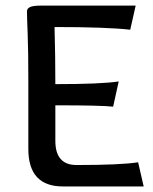

<svg xmlns="http://www.w3.org/2000/svg" viewBox="-20 -671 550 691"><path d="M497.1 0H206.5Q82 0 82 -134.8V-375.5Q82 -486.8 79.6 -548.3Q77.1 -609.9 77.1 -630.4Q77.1 -640.1 87.9 -645.5Q98.6 -650.9 130.4 -650.9H468.3L448.7 -564Q364.3 -573.7 176.3 -573.7Q179.2 -470.7 179.2 -368.2Q344.2 -368.2 407.2 -377.9L387.2 -287.1Q344.2 -292 179.2 -292V-164.1Q179.2 -77.1 255.4 -77.1Q413.6 -77.1 477.1 -86.9Z"/></svg>

Font: Bainsley
Style: Regular
Weight: 400
Designer: Paul James MIller
Foundry: High-Logic / Made with FontCreator
Version: Version 1.411;March 28, 2021;FontCreator 13.0.0.2683 64-bit